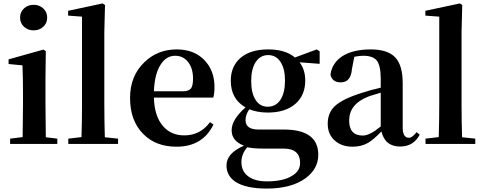

<svg xmlns="http://www.w3.org/2000/svg" viewBox="-20 -839 2819 1119"><path d="M120 -683Q97 -704 97 -736Q97 -769 120 -790Q143 -811 176 -811Q209 -811 232 -790Q255 -769 255 -736Q255 -704 232 -683Q209 -662 176 -662Q143 -662 120 -683ZM314 -31V0H39V-31L112 -40Q114 -154 114 -235V-306Q114 -383 111 -458L30 -466V-493L233 -550L247 -541L245 -385V-235Q245 -153 247 -39Z M668 -31V0H378V-31L455 -40Q458 -135 458 -235V-742L377 -748V-776L578 -819L592 -810L588 -651V-235Q588 -135 591 -39Z M1048 -307Q1081 -307 1094 -325Q1105 -341 1105 -381Q1105 -441 1076 -478Q1047 -514 1001 -514Q950 -514 918 -465Q881 -411 877 -307ZM877 -270Q880 -160 931 -103Q977 -50 1054 -50Q1147 -50 1204 -127L1224 -113Q1161 16 1009 16Q888 16 815 -58Q738 -135 738 -268Q738 -397 822 -477Q899 -551 1010 -551Q1111 -551 1171 -489Q1230 -428 1230 -332Q1230 -294 1223 -270Z M1615 -258Q1641 -299 1641 -370Q1641 -438 1615 -478Q1589 -518 1543 -518Q1497 -518 1470 -477Q1444 -437 1444 -367Q1444 -297 1469 -258Q1494 -217 1540 -217Q1588 -217 1615 -258ZM1517 27Q1454 27 1421 19Q1387 59 1387 105Q1387 160 1427 189Q1466 218 1535 218Q1629 218 1680 187Q1729 159 1729 111Q1729 27 1633 27ZM1843 -467 1726 -476Q1759 -433 1759 -369Q1759 -285 1703 -235Q1644 -183 1541 -183Q1481 -183 1433 -202Q1411 -171 1411 -139Q1411 -84 1487 -84H1634Q1835 -84 1835 63Q1835 146 1759 201Q1676 260 1535 260Q1414 260 1353 221Q1300 186 1300 125Q1300 54 1402 10Q1330 -17 1330 -80Q1330 -142 1411 -213Q1325 -262 1325 -369Q1325 -452 1381 -501Q1439 -551 1543 -551Q1643 -551 1699 -504L1826 -551L1843 -540Z M2199 -299 2177 -292 2157 -286Q2135 -280 2124 -275Q2015 -232 2015 -136Q2015 -49 2095 -49Q2135 -49 2199 -102ZM2426 -54Q2390 15 2312 15Q2224 15 2203 -73Q2157 -25 2126 -7Q2087 16 2035 16Q1971 16 1931 -20Q1890 -56 1890 -118Q1890 -182 1932 -221Q1977 -263 2090 -298Q2137 -314 2199 -328V-379Q2199 -457 2176 -486Q2154 -514 2097 -514Q2072 -514 2045 -508L2031 -436Q2025 -359 1966 -359Q1915 -359 1906 -405Q1916 -473 1976 -512Q2038 -551 2141 -551Q2239 -551 2283 -505Q2327 -459 2327 -354V-96Q2327 -36 2363 -36Q2383 -36 2408 -69Z M2750 -31V0H2460V-31L2537 -40Q2540 -135 2540 -235V-742L2459 -748V-776L2660 -819L2674 -810L2670 -651V-235Q2670 -135 2673 -39Z"/></svg>

Font: Source Han Serif SC
Style: Bold
Weight: 700
Designer: Ryoko NISHIZUKA  (kana & ideographs); Frank Grießhammer (Latin, Greek & Cyrillic); Wenlong ZHANG  (bopomofo); Sandoll Co
Foundry: Adobe Systems Incorporated
Version: Version 1.001 October 20, 2017